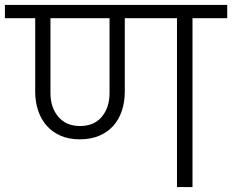

<svg xmlns="http://www.w3.org/2000/svg" viewBox="-49 -760 943 780"><path d="M276 -248Q333 -248 364.5 -285.5Q396 -323 396 -382V-686H156V-382Q156 -323 188 -285.5Q220 -248 276 -248ZM-29 -740H874V-686H733V0H670V-686H458V-388Q458 -346 446 -310Q434 -274 411 -248.5Q388 -223 354 -208.5Q320 -194 275 -194Q231 -194 197.5 -208.5Q164 -223 141 -249Q118 -275 106 -310.5Q94 -346 94 -388V-686H-29Z"/></svg>

Font: SVN-Poppins Light
Style: Regular
Weight: 300
Designer: Ninad Kale (Devanagari), Jonny Pinhorn (Latin)
Foundry: Indian Type Foundry
Version: Version 3.002 2017; ttfautohint (v1.8.3)